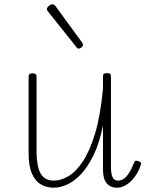

<svg xmlns="http://www.w3.org/2000/svg" viewBox="-20 -856 686 893"><path d="M230 17Q198 17 171.5 2.5Q145 -12 129 -47.5Q113 -83 113 -145V-500Q113 -508 117.5 -511.5Q122 -515 131 -515Q141 -515 145.5 -511.5Q150 -508 150 -500V-155Q150 -108 158 -77Q166 -46 183.5 -31Q201 -16 231 -16Q262 -16 296.5 -35.5Q331 -55 363.5 -102.5Q396 -150 421.5 -233Q447 -316 459 -443V-501Q459 -510 463.5 -513Q468 -516 478 -516Q487 -516 491.5 -513Q496 -510 496 -501V-81Q496 -63 498.5 -48.5Q501 -34 508 -25Q515 -16 529 -16Q544 -16 556 -24.5Q568 -33 580 -51.5Q592 -70 604 -100Q607 -108 612.5 -108.5Q618 -109 625 -106Q633 -104 635 -99Q637 -94 635 -89Q623 -54 604.5 -30.5Q586 -7 565.5 5Q545 17 524 17Q508 17 496 11.5Q484 6 475.5 -4.5Q467 -15 463 -31Q459 -47 459 -68V-272Q442 -189 414.5 -133Q387 -77 355 -44Q323 -11 290.5 3Q258 17 230 17ZM347 -630Q344 -630 341 -631Q338 -632 336 -636L202 -804Q200 -807 199 -809Q198 -811 198 -814Q198 -819 202.5 -824Q207 -829 213 -832.5Q219 -836 224 -836Q231 -836 237 -829L362 -658Q364 -655 365 -652.5Q366 -650 366 -648Q366 -642 359 -636Q352 -630 347 -630Z"/></svg>

Font: Playwrite FR Moderne Thin
Style: Regular
Weight: 250
Version: Version 1.002